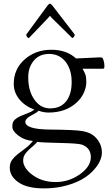

<svg xmlns="http://www.w3.org/2000/svg" viewBox="-20 -729 601 1061"><path d="M400 -406Q400 -406 531 -412Q542 -412 545.5 -409.5Q549 -407 553 -392.5Q557 -378 557 -365.5Q557 -353 554.5 -351Q552 -349 544 -349H436Q439 -343 442.5 -337.5Q446 -332 451.5 -318Q457 -304 457 -275.5Q457 -247 443 -216Q429 -185 402 -161Q342 -107 248 -107Q223 -107 193 -117Q186 -109 173.5 -102.5Q161 -96 149 -89Q120 -72 120 -56Q120 -14 258 -13Q396 -12 439 -4Q482 4 506 28Q543 65 543 114Q543 155 508 199Q446 277 318 303Q273 312 222 312Q130 312 82 278.5Q34 245 34 198Q34 172 46.5 155Q59 138 77.5 123Q96 108 118.5 92Q141 76 162 50Q115 46 81.5 20.5Q48 -5 48 -30Q48 -55 61 -67Q74 -79 93 -87.5Q112 -96 133 -103.5Q154 -111 170 -123Q115 -144 85.5 -182Q56 -220 56 -265Q56 -348 116.5 -401Q177 -454 263 -454Q349 -454 400 -406ZM160 238Q213 277 287 277Q361 277 421.5 234Q482 191 482 139.5Q482 88 432 70Q409 63 311.5 61Q214 59 186 55Q173 70 159.5 81Q146 92 134.5 103.5Q123 115 115.5 127.5Q108 140 108 159.5Q108 179 122 200Q136 221 160 238ZM251 -431Q178 -431 147 -362Q136 -336 136 -302Q136 -232 165 -186Q200 -130 257 -130Q314 -130 345 -168.5Q376 -207 376 -276Q376 -345 342 -388Q308 -431 251 -431ZM266 -630Q265 -632 261 -636.5Q257 -641 256 -641Q255 -641 251.5 -636.5Q248 -632 246 -630L142 -521Q140 -519 137 -519Q134 -519 129.5 -525.5Q125 -532 125 -534.5Q125 -537 128 -542L244 -700Q247 -703 250 -706Q253 -709 256 -709Q260 -709 269 -699L390 -542Q393 -537 393 -534.5Q393 -532 388 -525.5Q383 -519 381 -519Q379 -519 377 -521Z"/></svg>

Font: Cardo
Style: Regular
Weight: 400
Designer: David J. Perry
Foundry: David J. Perry
Version: Version 1.0451